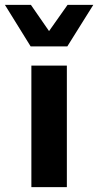

<svg xmlns="http://www.w3.org/2000/svg" viewBox="-69 -770 404 790"><path d="M-48.8 -750H58.1L132.8 -642.1L209 -750H314.9L208 -579.1H57.1ZM60.1 -500H206.1V0H60.1Z"/></svg>

Font: Oakes Grotesk Bold
Style: Regular
Weight: 700
Designer: Samuel Oakes
Foundry: Samuel Oakes
Version: Version 1.000;PS 001.000;hotconv 1.0.88;makeotf.lib2.5.64775